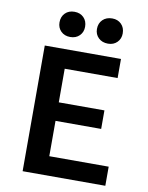

<svg xmlns="http://www.w3.org/2000/svg" viewBox="-93 -923 765 990"><g transform="rotate(10 289.5 -428.0)"><path d="M528 0H95V-658H494V-558H217V-100H528ZM134 -285V-382H456V-285ZM216 -724Q186 -724 167.5 -742.5Q149 -761 149 -789Q149 -819 167.5 -837.5Q186 -856 216 -856Q246 -856 264.5 -837.5Q283 -819 283 -789Q283 -761 264.5 -742.5Q246 -724 216 -724ZM414 -724Q383 -724 364 -742.5Q345 -761 345 -789Q345 -819 364 -837.5Q383 -856 414 -856Q443 -856 461.5 -837.5Q480 -819 480 -789Q480 -761 461.5 -742.5Q443 -724 414 -724Z"/></g></svg>

Font: Ysabeau Office
Style: Bold
Weight: 700
Designer: Christian Thalmann (Catharsis Fonts)
Version: Version 2.001;gftools[0.9.30]; featfreeze: tnum,lnum,ss02